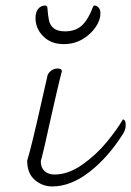

<svg xmlns="http://www.w3.org/2000/svg" viewBox="-20 -665 473 692"><path d="M78 -86Q93 -134 130 -299Q148 -380 152 -396Q165 -418 188 -418Q203 -418 203 -408Q196 -383 183.5 -328.5Q171 -274 164 -243Q137 -119 127 -84Q127 -61 140.5 -48.5Q154 -36 176 -36Q226 -36 276.5 -71.5Q327 -107 365.5 -154Q404 -201 423 -235Q429 -233 431 -228.5Q433 -224 433 -213Q433 -198 423 -182Q369 -97 302 -45Q235 7 168 7Q133 7 105.5 -16.5Q78 -40 78 -86ZM108 -600Q108 -622 118 -633.5Q128 -645 142 -645Q151 -645 151 -635Q153 -606 157 -589.5Q161 -573 174.5 -562.5Q188 -552 215 -552Q253 -552 276 -574Q299 -596 315 -640Q317 -645 321 -645Q328 -645 335 -638Q342 -631 342 -616Q342 -593 324.5 -567Q307 -541 277 -523.5Q247 -506 210 -506Q164 -506 136 -534Q108 -562 108 -600Z"/></svg>

Font: Charmonman
Style: Regular
Weight: 400
Designer: Ekaluck Peanpanawate
Foundry: Cadson Demak Co.,Ltd.
Version: Version 1.000; ttfautohint (v1.6)